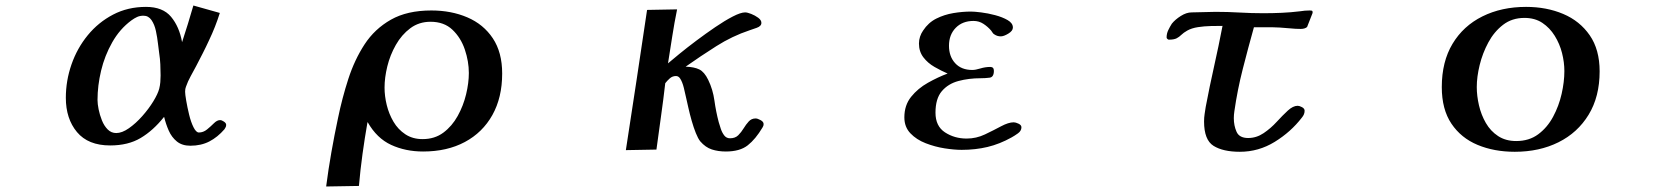

<svg xmlns="http://www.w3.org/2000/svg" viewBox="-20 -546 6040 697"><path d="M563 -272Q563 -260 562 -248Q561 -236 558 -224Q553 -205 536.5 -178Q520 -151 496.5 -124.5Q473 -98 448 -80.5Q423 -63 402 -63Q384 -63 371 -76Q358 -89 350 -109Q342 -129 338 -149Q334 -169 334 -183Q334 -235 347 -289.5Q360 -344 387.5 -392.5Q415 -441 457 -472Q468 -480 478 -484.5Q488 -489 501 -489Q519 -489 530 -473Q541 -457 546 -433.5Q551 -410 553.5 -387.5Q556 -365 558 -352Q561 -333 562 -312.5Q563 -292 563 -272ZM801 -93Q801 -99 793 -104.5Q785 -110 779 -110Q768 -110 756.5 -98.5Q745 -87 731.5 -76Q718 -65 702 -65Q692 -65 682.5 -84Q673 -103 666.5 -130Q660 -157 656 -180.5Q652 -204 652 -213Q652 -224 655 -231Q662 -251 672 -269Q682 -287 692 -306Q704 -329 716 -352.5Q728 -376 739 -400Q762 -448 778 -499L682 -526Q672 -492 662 -459Q652 -426 641 -393Q631 -449 601 -485Q571 -521 510 -521Q444 -521 390.5 -493Q337 -465 298.5 -418Q260 -371 239.5 -312Q219 -253 219 -191Q219 -115 259.5 -66.5Q300 -18 380 -18Q445 -18 490.5 -45Q536 -72 575 -121H576Q582 -96 592.5 -72Q603 -48 622 -32.5Q641 -17 671 -17Q710 -17 740 -32.5Q770 -48 795 -77Q798 -82 799.5 -85Q801 -88 801 -93Z M1682 -281Q1682 -245 1672 -203.5Q1662 -162 1641.5 -125Q1621 -88 1589.5 -64.5Q1558 -41 1514 -41Q1478 -41 1451.5 -58.5Q1425 -76 1408.5 -104Q1392 -132 1384 -164.5Q1376 -197 1376 -228Q1376 -264 1386 -305Q1396 -346 1417 -383Q1438 -420 1469.5 -443.5Q1501 -467 1543 -467Q1592 -467 1622.5 -438Q1653 -409 1667.5 -366Q1682 -323 1682 -281ZM1803 -279Q1803 -356 1769 -407Q1735 -458 1676.5 -483Q1618 -508 1546 -508Q1458 -508 1399 -474.5Q1340 -441 1303.5 -385Q1267 -329 1244.5 -259.5Q1222 -190 1207 -117Q1194 -56 1183 6.5Q1172 69 1164 131L1283 129Q1288 71 1296 13Q1304 -45 1314 -102H1315Q1348 -44 1400 -20Q1452 4 1516 4Q1603 4 1667.5 -30.5Q1732 -65 1767.5 -128.5Q1803 -192 1803 -279Z M2752 -96Q2752 -104 2741 -110Q2730 -116 2723 -116Q2708 -116 2698 -105Q2688 -94 2679.5 -80Q2671 -66 2660 -55Q2649 -44 2630 -44Q2617 -44 2609 -54.5Q2601 -65 2596.5 -79Q2592 -93 2589 -103Q2579 -141 2573.5 -181Q2568 -221 2551 -256Q2537 -285 2518.5 -294Q2500 -303 2469 -304Q2523 -342 2580.5 -378.5Q2638 -415 2701 -436Q2710 -439 2727 -445Q2744 -451 2744 -463Q2744 -473 2732.5 -481.5Q2721 -490 2707 -495.5Q2693 -501 2685 -501Q2669 -501 2640 -486Q2611 -471 2576.5 -447.5Q2542 -424 2508 -398.5Q2474 -373 2446.5 -350.5Q2419 -328 2405 -316Q2413 -366 2420.5 -414.5Q2428 -463 2438 -512L2329 -510Q2310 -383 2291 -256Q2272 -129 2252 -1L2363 -3Q2371 -63 2379.5 -123Q2388 -183 2395 -244Q2402 -253 2411.5 -261.5Q2421 -270 2434 -270Q2443 -270 2449 -261Q2457 -249 2462.5 -227Q2468 -205 2471 -190Q2474 -177 2479 -154.5Q2484 -132 2491 -107.5Q2498 -83 2506 -63Q2514 -43 2522 -33Q2541 -11 2564 -3.5Q2587 4 2615 4Q2666 4 2694.5 -18.5Q2723 -41 2748 -83Q2750 -86 2751 -89Q2752 -92 2752 -96Z M3688 -84Q3688 -92 3677.5 -97Q3667 -102 3660 -102Q3641 -102 3614 -87.5Q3587 -73 3555.5 -58Q3524 -43 3489 -43Q3445 -43 3410.5 -65.5Q3376 -88 3376 -137Q3376 -188 3399 -215Q3422 -242 3459.5 -252Q3497 -262 3540 -262Q3557 -262 3572.5 -264Q3588 -266 3588 -289Q3588 -303 3575 -303Q3557 -303 3539 -297.5Q3521 -292 3510 -292Q3470 -292 3447.5 -316.5Q3425 -341 3425 -380Q3425 -420 3449.5 -445Q3474 -470 3514 -470Q3534 -470 3550 -459.5Q3566 -449 3578 -435Q3581 -431 3583.5 -427Q3586 -423 3590 -421Q3600 -414 3613 -414Q3624 -414 3640.5 -424Q3657 -434 3657 -446Q3657 -462 3638 -473Q3619 -484 3592.5 -491Q3566 -498 3541.5 -501Q3517 -504 3505 -504Q3474 -504 3441 -498.5Q3408 -493 3379 -478.5Q3350 -464 3331 -435Q3324 -425 3320 -413Q3316 -401 3316 -388Q3316 -359 3332 -338Q3348 -317 3372.5 -303Q3397 -289 3420 -279Q3385 -266 3348.5 -245.5Q3312 -225 3287.5 -194.5Q3263 -164 3263 -120Q3263 -85 3285 -62Q3307 -39 3340.5 -26Q3374 -13 3409 -7.5Q3444 -2 3471 -2Q3521 -2 3565 -12.5Q3609 -23 3652 -47Q3663 -53 3675.5 -62Q3688 -71 3688 -84Z M4745 -499V-502Q4745 -507 4741 -507.5Q4737 -508 4734 -508Q4717 -508 4699 -505Q4666 -501 4633 -499.5Q4600 -498 4566 -498Q4523 -498 4480 -500.5Q4437 -503 4393 -503Q4371 -503 4349.5 -502Q4328 -501 4306 -501Q4287 -501 4266.5 -488Q4246 -475 4234 -460Q4227 -449 4221 -436.5Q4215 -424 4215 -410Q4215 -407 4218 -404.5Q4221 -402 4223 -402Q4242 -402 4251.5 -407Q4261 -412 4268.5 -419.5Q4276 -427 4290 -435Q4306 -444 4329 -447.5Q4352 -451 4376 -451.5Q4400 -452 4418 -452Q4404 -379 4387.5 -305.5Q4371 -232 4357 -158Q4355 -145 4353 -132Q4351 -119 4351 -105Q4351 -38 4385.5 -16.5Q4420 5 4481 5Q4549 5 4607.5 -31Q4666 -67 4706 -119Q4711 -125 4713.5 -131Q4716 -137 4716 -144Q4716 -152 4706.5 -157Q4697 -162 4691 -162Q4674 -162 4655 -144.5Q4636 -127 4614.5 -103.5Q4593 -80 4567 -62.5Q4541 -45 4511 -45Q4479 -45 4469 -67.5Q4459 -90 4459 -117Q4459 -123 4459.5 -129.5Q4460 -136 4461 -142Q4472 -219 4491.5 -295.5Q4511 -372 4532 -447H4572Q4586 -447 4599.5 -447Q4613 -447 4626 -446Q4645 -445 4664 -443Q4683 -441 4702 -441Q4717 -441 4725 -448Z M5659 -288Q5659 -249 5649 -205Q5639 -161 5618 -122Q5597 -83 5564 -58.5Q5531 -34 5484 -34Q5446 -34 5418.5 -52Q5391 -70 5374 -99.5Q5357 -129 5349 -163.5Q5341 -198 5341 -230Q5341 -267 5351.5 -310Q5362 -353 5383 -392Q5404 -431 5436.5 -456Q5469 -481 5514 -481Q5552 -481 5579 -463Q5606 -445 5624 -416Q5642 -387 5650.5 -353.5Q5659 -320 5659 -288ZM5787 -287Q5787 -366 5751 -418Q5715 -470 5654.5 -495.5Q5594 -521 5520 -521Q5431 -521 5361.5 -486.5Q5292 -452 5253 -387Q5214 -322 5214 -230Q5214 -149 5249 -97Q5284 -45 5344 -20Q5404 5 5479 5Q5568 5 5637.5 -29.5Q5707 -64 5747 -129.5Q5787 -195 5787 -287Z"/></svg>

Font: UoqMunThenKhung
Style: Regular
Weight: 400
Designer: Font-Kai, 金井和夫, 宇文滿月
Foundry: Kazuo Kanai, Moonlit Owen
Version: Version 1.197